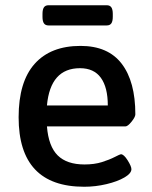

<svg xmlns="http://www.w3.org/2000/svg" viewBox="-20 -705 579 732"><path d="M51 -258Q51 -393 112 -461.5Q173 -530 287 -530Q392 -530 444 -462Q496 -394 496 -269Q496 -259 481.5 -241Q467 -223 458 -223H159Q165 -147 200 -112.5Q235 -78 302 -78Q340 -78 368.5 -87Q397 -96 417.5 -106.5Q438 -117 441 -117Q452 -117 466.5 -94Q481 -71 481 -60Q481 -44 454.5 -28.5Q428 -13 386 -3Q344 7 301 7Q51 7 51 -258ZM391 -303Q391 -372 364.5 -408.5Q338 -445 285 -445Q172 -445 159 -303ZM142 -641V-652Q142 -669 147.5 -677Q153 -685 165 -685H387Q399 -685 404.5 -677Q410 -669 410 -652V-641Q410 -624 404.5 -616Q399 -608 387 -608H165Q153 -608 147.5 -616Q142 -624 142 -641Z"/></svg>

Font: Asap-Medium
Style: Regular
Weight: 500
Designer: Pablo Cosgaya
Foundry: Omnibus-Type
Version: Version 2.000; ttfautohint (v1.8)